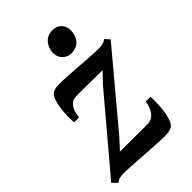

<svg xmlns="http://www.w3.org/2000/svg" viewBox="-240 -873 980 980"><g transform="rotate(-45 250.0 -383.0)"><path d="M367 -452.5Q354 -452.5 333.5 -452.8Q313 -453 289.2 -453.2Q265.5 -453.5 242.8 -453.8Q220 -454 201.8 -454Q183.5 -454 174.5 -453.5Q154.5 -453 141.2 -440.5Q128 -428 120.8 -408.5Q113.5 -389 111.5 -367H76Q74 -383.5 74.5 -410.2Q75 -437 78.8 -465.8Q82.5 -494.5 90.5 -517.2Q98.5 -540 111.5 -548.5Q117 -552 128.5 -555.5Q140 -559 158.5 -559Q185.5 -559 223 -556.8Q260.5 -554.5 300.8 -551.5Q341 -548.5 376.5 -546.2Q412 -544 434.5 -544Q449.5 -544 461.8 -547.2Q474 -550.5 484.5 -559.5L507.5 -534.5L191.5 -157L136 -96Q156 -96 182.2 -95.8Q208.5 -95.5 236.5 -95.5Q264.5 -95.5 289.8 -95.2Q315 -95 333.5 -95Q365.5 -95.5 385 -120.2Q404.5 -145 409.5 -183.5H444.5Q445 -164 444.2 -136.8Q443.5 -109.5 439.8 -81.5Q436 -53.5 428.2 -31.8Q420.5 -10 407.5 -0.5Q401 4 388.2 7.2Q375.5 10.5 356 10.5Q328 10.5 288 8.2Q248 6 205.5 3Q163 0 126.2 -2.2Q89.5 -4.5 67.5 -4.5Q55 -4.5 41.2 -1Q27.5 2.5 18 11.5L-8.5 -14.5L315.5 -398.5ZM315.5 -625.5Q287.5 -625.5 268.2 -645.8Q249 -666 250 -694.5Q251.5 -730 273 -754Q294.5 -778 330.5 -778Q361.5 -778 379.2 -758.2Q397 -738.5 396.5 -711.5Q396.5 -674.5 375.5 -650Q354.5 -625.5 315.5 -625.5Z"/></g></svg>

Font: Merriweather 36pt SemiBold
Style: Italic
Weight: 600
Italic angle: -7.8°
Version: Version 2.101